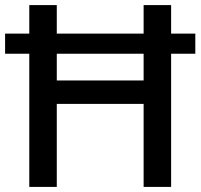

<svg xmlns="http://www.w3.org/2000/svg" viewBox="-20 -734 788 754"><path d="M95 0H203V-326H544V0H652V-523H747V-602H652V-714H544V-602H203V-714H95V-602H0V-523H95ZM203 -418V-523H544V-418Z"/></svg>

Font: Noto Sans Gujarati UI Medium
Style: Regular
Weight: 500
Designer: Jelle Bosma - Monotype Design Team, Universal Thirst
Foundry: Monotype Imaging Inc.
Version: Version 2.106